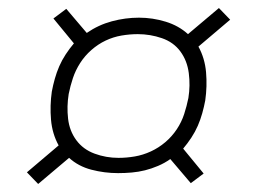

<svg xmlns="http://www.w3.org/2000/svg" viewBox="-20 -579 640 478"><path d="M75 -121 47 -150 126 -217Q110 -246 107 -281Q104 -316 109 -351Q112 -367 116.5 -383Q121 -399 127.5 -414Q134 -429 143.5 -443.5Q153 -458 164 -471L113 -533L145 -557L196 -497Q225 -517 258.5 -526Q292 -535 326 -535Q360 -535 392.5 -525Q425 -515 448 -494L525 -559L553 -530L474 -463Q490 -434 493 -399Q496 -364 491 -329Q488 -313 483.5 -297Q479 -281 472.5 -266Q466 -251 456.5 -236.5Q447 -222 436 -209L487 -147L455 -123L404 -183Q390 -173 373.5 -166Q357 -159 341 -155Q325 -151 308 -149.5Q291 -148 274 -148Q240 -148 207.5 -156.5Q175 -165 152 -186ZM275 -186Q295 -186 315.5 -189.5Q336 -193 355.5 -202Q375 -211 391.5 -225Q408 -239 420 -257Q432 -275 438.5 -295Q445 -315 449 -335Q454 -366 450 -397Q446 -428 429 -451Q412 -474 383 -484Q354 -494 323 -494Q303 -494 282.5 -490.5Q262 -487 243 -478Q224 -469 207.5 -454.5Q191 -440 179.5 -422Q168 -404 161.5 -384.5Q155 -365 151 -345Q146 -314 149.5 -283.5Q153 -253 170 -230Q187 -207 215.5 -196.5Q244 -186 275 -186Z"/></svg>

Font: Iosevka Curly XLtEx
Style: Italic
Weight: 200
Width: 7
Italic angle: -9°
Monospace: yes
Designer: Belleve Invis
Foundry: Belleve Invis
Version: Version 11.1.0; ttfautohint (v1.8.3)